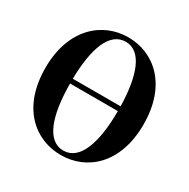

<svg xmlns="http://www.w3.org/2000/svg" viewBox="-156 -816 959 974"><g transform="rotate(30 323.0 -328.5)"><path d="M324 -647C416 -647 460 -530 464 -350H184C187 -530 230 -647 324 -647ZM324 -673C174 -673 36 -559 36 -329C36 -96 173 16 324 16C475 16 611 -97 611 -328C611 -561 474 -673 324 -673ZM324 -10C228 -10 185 -134 184 -322H464C464 -136 420 -10 324 -10Z"/></g></svg>

Font: Source Serif 4 Display
Style: Bold
Weight: 700
Designer: Frank Grießhammer
Foundry: Adobe Systems Incorporated
Version: Version 4.004;hotconv 1.0.117;makeotfexe 2.5.65602